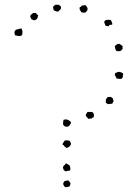

<svg xmlns="http://www.w3.org/2000/svg" viewBox="-20 -762 576 798"><path d="M221.7 -713.9Q214.8 -713.9 210.9 -715.8Q207 -717.8 203.1 -719.7Q202.1 -722.7 201.7 -725.6Q201.2 -728.5 200.2 -733.4Q209 -742.2 209 -741.7Q209 -741.2 211.9 -742.2Q224.6 -743.2 226.1 -740.7Q227.5 -738.3 232.4 -736.3Q235.4 -727.5 231 -722.7Q226.6 -717.8 221.7 -713.9ZM335 -710Q329.1 -709 326.2 -709.5Q323.2 -710 318.4 -710.9Q315.4 -715.8 312.5 -720.2Q309.6 -724.6 311.5 -732.4Q315.4 -732.4 316.9 -734.9Q318.4 -737.3 320.3 -739.3Q329.1 -739.3 331.1 -740.2Q333 -741.2 335.9 -740.2Q343.8 -730.5 343.8 -728Q343.8 -725.6 343.8 -723.6Q343.8 -718.8 340.3 -715.8Q336.9 -712.9 335 -710ZM130.9 -709Q129.9 -704.1 132.8 -702.6Q135.7 -701.2 138.7 -699.2Q136.7 -693.4 136.7 -690.4Q136.7 -687.5 132.8 -682.6Q124 -675.8 119.6 -678.2Q115.2 -680.7 110.4 -682.6Q109.4 -685.5 106.9 -689.5Q104.5 -693.4 106.4 -697.3Q108.4 -701.2 111.8 -703.1Q115.2 -705.1 117.2 -708Q121.1 -709 124 -708Q127 -707 130.9 -709ZM447.3 -662.1Q445.3 -658.2 439 -658.7Q432.6 -659.2 432.6 -653.3Q427.7 -652.3 425.3 -653.8Q422.9 -655.3 418.9 -654.3Q415 -664.1 414.1 -666.5Q413.1 -668.9 413.1 -670.9Q415 -677.7 423.3 -679.2Q431.6 -680.7 440.4 -678.7Q442.4 -676.8 443.8 -671.9Q445.3 -667 447.3 -662.1ZM70.3 -642.6Q74.2 -631.8 73.2 -627.4Q72.3 -623 72.3 -617.2Q67.4 -611.3 59.1 -612.3Q50.8 -613.3 42 -615.2Q41 -623 40.5 -625Q40 -627 40 -628.9Q42 -636.7 49.8 -639.6Q57.6 -640.6 61.5 -642.6Q65.4 -644.5 70.3 -642.6ZM490.2 -570.3Q488.3 -567.4 489.3 -564Q490.2 -560.5 489.3 -558.6Q484.4 -553.7 483.9 -552.2Q483.4 -550.8 478.5 -549.8Q474.6 -548.8 472.2 -549.3Q469.7 -549.8 464.8 -549.8Q460 -554.7 459.5 -558.6Q459 -562.5 457 -570.3Q460.9 -574.2 465.8 -577.6Q470.7 -581.1 477.5 -579.1Q486.3 -572.3 487.3 -572.3ZM485.4 -434.6Q478.5 -433.6 474.6 -434.6Q470.7 -435.5 464.8 -435.5Q462.9 -438.5 461.4 -442.9Q460 -447.3 457 -449.2Q459 -460.9 459.5 -459.5Q460 -458 461.9 -459Q471.7 -464.8 478.5 -462.9Q485.4 -460.9 490.2 -458Q493.2 -453.1 491.2 -450.2Q489.3 -447.3 491.2 -442.4ZM419.9 -335Q418.9 -349.6 422.4 -352.1Q425.8 -354.5 427.7 -359.4Q429.7 -358.4 434.1 -358.9Q438.5 -359.4 440.4 -359.4Q442.4 -357.4 445.3 -356Q448.2 -354.5 449.2 -352.5Q451.2 -343.8 451.7 -343.3Q452.1 -342.8 452.1 -340.8Q448.2 -335.9 448.2 -334.5Q448.2 -333 446.3 -331.1Q435.5 -330.1 433.1 -329.6Q430.7 -329.1 428.7 -329.1ZM369.1 -274.4Q362.3 -272.5 359.4 -268.6Q357.4 -270.5 353.5 -269Q349.6 -267.6 346.7 -268.6Q340.8 -276.4 338.4 -278.3Q335.9 -280.3 335.9 -281.2Q338.9 -291 340.8 -292Q342.8 -293 342.8 -296.9Q350.6 -296.9 357.9 -296.9Q365.2 -296.9 368.2 -292Q369.1 -291 370.1 -286.1Q371.1 -281.2 370.1 -279.3ZM244.1 -263.7Q252.9 -267.6 262.7 -263.7Q271.5 -258.8 272.9 -256.8Q274.4 -254.9 275.4 -252Q272.5 -244.1 267.1 -238.8Q261.7 -233.4 250 -236.3Q241.2 -244.1 241.7 -245.6Q242.2 -247.1 242.2 -249Q242.2 -255.9 244.1 -263.7ZM269.5 -176.8Q274.4 -168 274.9 -165.5Q275.4 -163.1 274.4 -161.1Q271.5 -156.2 270.5 -155.3Q269.5 -154.3 267.6 -152.3Q264.6 -149.4 261.7 -148.9Q258.8 -148.4 257.8 -146.5Q248 -152.3 246.6 -155.8Q245.1 -159.2 240.2 -160.2Q240.2 -167 243.2 -169.4Q246.1 -171.9 248 -176.8Q252.9 -179.7 258.8 -178.7Q264.6 -177.7 269.5 -176.8ZM254.9 -48.8 245.1 -54.7Q241.2 -65.4 241.7 -66.9Q242.2 -68.4 244.1 -72.3Q251 -78.1 252 -80.1Q252.9 -82 254.9 -83Q267.6 -76.2 269.5 -74.2Q272.5 -66.4 272.5 -60.5Q272.5 -54.7 267.6 -51.8Q257.8 -53.7 254.9 -48.8ZM264.6 -11.7Q266.6 -9.8 269.5 -5.9Q272.5 -2 273.4 2Q269.5 9.8 270 11.2Q270.5 12.7 268.6 12.7Q263.7 13.7 260.3 15.1Q256.8 16.6 251 15.6Q245.1 11.7 243.2 4.9Q242.2 -2.9 244.6 -3.9Q247.1 -4.9 248 -9.8Q252.9 -9.8 256.3 -11.2Q259.8 -12.7 264.6 -11.7Z"/></svg>

Font: Codystar
Style: Light
Weight: 300
Version: Version 1.000